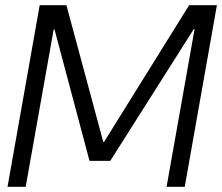

<svg xmlns="http://www.w3.org/2000/svg" viewBox="-20 -720 856 740"><path d="M9 0 133 -700H236L378 -173H381L709 -700H816L692 0H622L730 -608H727L405 -100H325L190 -607H187L79 0Z"/></svg>

Font: DM Sans 36pt Light
Style: Italic
Weight: 300
Italic angle: -10°
Designer: Colophon Foundry, Jonny Pinhorn
Foundry: Colophon Foundry
Version: Version 4.004;gftools[0.9.30]